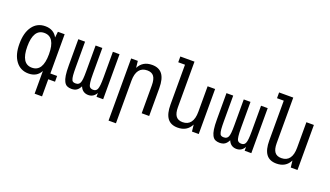

<svg xmlns="http://www.w3.org/2000/svg" viewBox="-83 -1372 3765 2192"><g transform="rotate(20 1800.0 -276.0)"><path d="M393 -68Q349 16 246 16Q197 16 158 -3.5Q119 -23 91 -61Q34 -138 35 -270Q35 -404 91.5 -481Q148 -558 246 -558Q348 -558 393 -475L401 -547H483V-70H565V0H483V208H393ZM261 -60Q393 -60 393 -271Q393 -482 261 -482Q196 -482 163 -429Q130 -376 130 -271Q130 -60 261 -60Z M767 13Q737 13 714.5 2.5Q692 -8 677 -37Q663 -63 656 -108.5Q649 -154 649 -230V-547H731V-234Q731 -176 734 -140Q737 -104 746.5 -83Q756 -62 791 -62Q813 -62 825 -70Q837 -78 844 -92Q852 -108 855.5 -141Q859 -174 859 -234V-547H941V-234Q941 -161 945.5 -131.5Q950 -102 955 -89Q968 -62 1005 -62Q1026 -62 1037 -70.5Q1048 -79 1054 -92Q1062 -110 1065.5 -144.5Q1069 -179 1069 -234V-547H1150V0H1069V-47Q1036 13 972 13Q939 13 913.5 -3.5Q888 -20 873 -56Q856 -21 831.5 -4Q807 13 767 13Z M1291 -547H1372L1381 -465Q1429 -560 1543 -560Q1627 -560 1668 -505.5Q1709 -451 1709 -339V0H1618V-339Q1618 -413 1592.5 -447.5Q1567 -482 1512 -482Q1448 -482 1414.5 -438Q1381 -394 1381 -309V208H1291Z M2058 14Q1974 14 1933.5 -40.5Q1893 -95 1893 -207V-690H1811V-760H1983V-207Q1983 -133 2009 -98.5Q2035 -64 2090 -64Q2154 -64 2187 -108Q2220 -152 2220 -237V-547H2311V0H2229L2220 -82Q2172 14 2058 14Z M2567 13Q2537 13 2514.5 2.5Q2492 -8 2477 -37Q2463 -63 2456 -108.5Q2449 -154 2449 -230V-547H2531V-234Q2531 -176 2534 -140Q2537 -104 2546.5 -83Q2556 -62 2591 -62Q2613 -62 2625 -70Q2637 -78 2644 -92Q2652 -108 2655.5 -141Q2659 -174 2659 -234V-547H2741V-234Q2741 -161 2745.5 -131.5Q2750 -102 2755 -89Q2768 -62 2805 -62Q2826 -62 2837 -70.5Q2848 -79 2854 -92Q2862 -110 2865.5 -144.5Q2869 -179 2869 -234V-547H2950V0H2869V-47Q2836 13 2772 13Q2739 13 2713.5 -3.5Q2688 -20 2673 -56Q2656 -21 2631.5 -4Q2607 13 2567 13Z M3258 14Q3174 14 3133.5 -40.5Q3093 -95 3093 -207V-690H3011V-760H3183V-207Q3183 -133 3209 -98.5Q3235 -64 3290 -64Q3354 -64 3387 -108Q3420 -152 3420 -237V-547H3511V0H3429L3420 -82Q3372 14 3258 14Z"/></g></svg>

Font: PlemolJP35 Console
Style: Regular
Weight: 400
Version: v2.0.3; ttfautohint (v1.8.4.7-5d5b-dirty) -l 6 -r 45 -G 200 